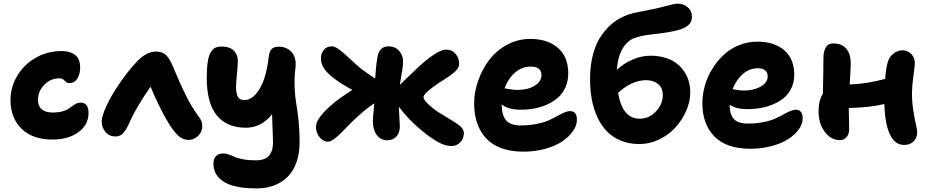

<svg xmlns="http://www.w3.org/2000/svg" viewBox="-20 -780 5144 1061"><path d="M271 -8.8Q160.2 -8.8 99.1 -68.6Q38.1 -128.4 38.1 -227.1Q38.1 -300.8 76.7 -363.5Q115.2 -426.3 179.9 -462.2Q244.6 -498 319.8 -498Q365.7 -498 394.3 -476.8Q422.9 -455.6 422.9 -407.2Q422.9 -369.6 407 -345.2Q391.1 -320.8 362.8 -320.8Q348.6 -320.8 337.2 -334Q325.7 -347.2 309.1 -347.2Q259.3 -347.2 224.6 -311.3Q189.9 -275.4 189.9 -229Q189.9 -158.2 272 -158.2Q300.8 -158.2 322.5 -163.8Q344.2 -169.4 356.7 -177.5Q369.1 -185.5 379.4 -193.6Q389.6 -201.7 400.9 -207.3Q412.1 -212.9 425.8 -212.9Q469.2 -212.9 469.2 -154.8Q469.2 -90.3 413.1 -49.6Q356.9 -8.8 271 -8.8Z M617.7 -25.9Q583.5 -25.9 562.7 -50.8Q542 -75.7 542 -109.9Q542 -137.2 566.9 -191.4Q591.8 -245.6 624 -293.9Q681.2 -382.3 738.8 -441.9Q790 -495.1 841.8 -495.1Q874 -495.1 893.6 -479Q913.1 -462.9 930.7 -423.8Q977.1 -312.5 1004.9 -257.8Q1034.2 -195.8 1075.7 -139.2Q1087.9 -123 1092.8 -111.3Q1097.7 -99.6 1097.7 -82Q1097.7 -51.3 1075 -29.1Q1052.2 -6.8 1022 -6.8Q989.7 -6.8 963.6 -31.5Q937.5 -56.2 909.7 -103Q888.2 -136.7 860.4 -193.6Q832.5 -250.5 812 -300.8Q778.8 -254.9 744.6 -196.8Q710.4 -138.7 690.9 -92.8Q674.8 -58.1 658.4 -42Q642.1 -25.9 617.7 -25.9Z M1398.4 261.2Q1275.4 261.2 1217.5 224.9Q1159.7 188.5 1159.7 126Q1159.7 67.9 1214.8 67.9Q1228.5 67.9 1244.9 73.7Q1261.2 79.6 1276.4 86.9Q1291.5 94.2 1322.5 100.1Q1353.5 106 1393.6 106Q1444.3 106 1466.6 80.3Q1488.8 54.7 1488.8 4.9Q1488.8 -12.2 1483.4 -148.9Q1424.8 -74.2 1338.4 -74.2Q1234.9 -74.2 1178.7 -141.6Q1122.6 -209 1122.6 -348.1Q1122.6 -401.9 1127.9 -437.3Q1133.3 -472.7 1144.5 -491Q1155.8 -509.3 1169.7 -516.1Q1183.6 -522.9 1203.6 -522.9Q1250.5 -522.9 1272.9 -499.3Q1295.4 -475.6 1294.4 -437Q1293.9 -420.9 1291.7 -397.5Q1289.6 -374 1287.8 -356Q1286.1 -337.9 1284.9 -317.1Q1283.7 -296.4 1285.2 -281.2Q1286.6 -266.1 1291 -253.2Q1295.4 -240.2 1305.2 -233.6Q1314.9 -227.1 1329.6 -227.1Q1365.2 -227.1 1394 -260.3Q1422.9 -293.5 1440.2 -345.9Q1457.5 -398.4 1464.8 -464.8Q1468.8 -496.1 1481 -509Q1493.2 -522 1521.5 -522Q1564 -522 1591.6 -491.9Q1619.1 -461.9 1612.8 -404.8Q1605.5 -350.6 1608.2 -296.1Q1610.8 -241.7 1616.9 -208.5Q1623 -175.3 1629.4 -116.5Q1635.7 -57.6 1635.7 4.9Q1635.7 68.8 1617.7 118.4Q1599.6 168 1567.4 199Q1535.2 230 1492.4 245.6Q1449.7 261.2 1398.4 261.2Z M1792.5 2.9Q1765.1 2.9 1745.6 -22.2Q1726.1 -47.4 1726.1 -79.1Q1726.1 -113.8 1772.5 -162.8Q1818.8 -211.9 1893.6 -261.2Q1919.9 -278.8 1927.2 -283.2Q1908.2 -293 1875.5 -313Q1817.4 -348.1 1785.4 -383.1Q1753.4 -418 1753.4 -458Q1753.4 -483.4 1769.3 -503.7Q1785.2 -523.9 1812.5 -523.9Q1830.6 -523.9 1855 -505.9Q1879.4 -487.8 1917.2 -451.9Q1955.1 -416 1979.5 -397Q2016.6 -369.6 2053.2 -346.2Q2056.6 -411.1 2065.4 -460.9Q2074.2 -523.9 2127.4 -523.9Q2164.1 -523.9 2185.8 -498.8Q2207.5 -473.6 2207.5 -439.9Q2207.5 -424.8 2204.6 -404.5Q2201.7 -384.3 2196.8 -355.7Q2191.9 -327.1 2189.5 -311Q2191.4 -313 2232.2 -352.5Q2272.9 -392.1 2300 -416.7Q2327.1 -441.4 2349.1 -458Q2412.1 -505.9 2445.3 -505.9Q2477.5 -505.9 2497.3 -482.7Q2517.1 -459.5 2517.1 -428.2Q2517.1 -419.9 2514.4 -412.1Q2511.7 -404.3 2505.4 -396.5Q2499 -388.7 2493.2 -382.8Q2487.3 -377 2475.1 -368.2Q2462.9 -359.4 2455.1 -354Q2447.3 -348.6 2430.7 -338.1Q2414.1 -327.6 2405.3 -321.8Q2320.3 -264.6 2320.3 -243.2Q2320.3 -228.5 2351.8 -199.2Q2383.3 -169.9 2435.5 -140.1Q2505.4 -98.6 2522.9 -83Q2543 -64.5 2543.5 -45.9Q2543.5 -14.2 2523.7 6.3Q2503.9 26.9 2474.1 26.9Q2440.4 26.9 2402.1 5.9Q2363.8 -15.1 2313.5 -56.2Q2239.7 -115.7 2184.1 -189.9Q2189.5 -85 2189.5 -82Q2189.5 -45.9 2170.7 -25.4Q2151.9 -4.9 2118.2 -4.9Q2084.5 -4.9 2062.5 -33.7Q2040.5 -62.5 2040.5 -110.8Q2040.5 -120.1 2041.7 -135.3Q2043 -150.4 2045.2 -172.1Q2047.4 -193.8 2048.3 -209Q2009.8 -184.1 1965.3 -144Q1941.9 -124 1912.4 -94Q1882.8 -64 1864.3 -44.9Q1845.7 -25.9 1825.9 -11.5Q1806.2 2.9 1792.5 2.9Z M2872.1 58.1Q2802.7 58.1 2750 38.6Q2697.3 19 2664.8 -17.1Q2632.3 -53.2 2616.2 -101.1Q2600.1 -148.9 2600.1 -208Q2600.1 -271 2622.3 -334.2Q2644.5 -397.5 2683.6 -449Q2722.7 -500.5 2782.2 -532.7Q2841.8 -564.9 2910.2 -564.9Q3006.3 -564.9 3063.2 -515.4Q3120.1 -465.8 3120.1 -374Q3120.1 -334 3106 -300.5Q3091.8 -267.1 3067.1 -244.1Q3042.5 -221.2 3009 -205.1Q2975.6 -189 2937.5 -181.4Q2899.4 -173.8 2857.9 -173.8Q2788.1 -173.8 2752 -203.1Q2752.9 -143.1 2776.6 -115Q2800.3 -86.9 2856.9 -86.9Q2904.8 -86.9 2945.3 -95Q2985.8 -103 3011.7 -114.7Q3037.6 -126.5 3058.3 -138.2Q3079.1 -149.9 3097.2 -158Q3115.2 -166 3129.9 -166Q3168 -166 3168 -118.2Q3168 -86.4 3146.2 -55.2Q3124.5 -23.9 3086.7 1.5Q3048.8 26.9 2992.4 42.5Q2936 58.1 2872.1 58.1ZM2912.1 -412.1Q2864.3 -412.1 2825.9 -378.7Q2787.6 -345.2 2768.1 -292Q2772.9 -291.5 2785.6 -289.1Q2798.3 -286.6 2812.5 -284.9Q2826.7 -283.2 2842.3 -283.2Q2897.5 -283.2 2934.8 -306.6Q2972.2 -330.1 2972.2 -365.2Q2972.2 -412.1 2912.1 -412.1Z M3240.7 -344.2Q3240.7 -420.4 3257.8 -482.4Q3274.9 -544.4 3304.2 -585.4Q3333.5 -626.5 3366.5 -652.6Q3399.4 -678.7 3437.5 -693.8Q3457 -702.1 3483.9 -708.5Q3510.7 -714.8 3547.4 -721.4Q3584 -728 3600.6 -731.9Q3623 -736.8 3651.6 -744.4Q3680.2 -752 3697.3 -755.9Q3714.4 -759.8 3725.6 -759.8Q3755.9 -759.8 3779.8 -740.2Q3803.7 -720.7 3803.7 -686Q3803.7 -658.7 3784.2 -641.4Q3764.6 -624 3727.5 -613.8Q3675.8 -600.1 3595.9 -591.6Q3516.1 -583 3483.9 -568.8Q3444.3 -553.2 3418.7 -508.5Q3393.1 -463.9 3388.7 -394Q3427.2 -430.2 3476.1 -451.2Q3524.9 -472.2 3576.7 -472.2Q3637.2 -472.2 3685.8 -449.5Q3734.4 -426.8 3764.4 -379.6Q3794.4 -332.5 3794.4 -268.1Q3794.4 -218.8 3772.2 -168Q3750 -117.2 3713.1 -76.4Q3676.3 -35.6 3623.3 -9.8Q3570.3 16.1 3513.7 16.1Q3457 16.1 3411.1 -2.7Q3365.2 -21.5 3333.7 -54.2Q3302.2 -86.9 3281 -132.8Q3259.8 -178.7 3250.2 -231.4Q3240.7 -284.2 3240.7 -344.2ZM3550.8 -336.9Q3471.7 -336.9 3395.5 -267.1Q3419.4 -124 3514.6 -124Q3566.9 -124 3604.7 -164.1Q3642.6 -204.1 3642.6 -254.9Q3642.6 -293.9 3616.9 -315.4Q3591.3 -336.9 3550.8 -336.9Z M4127.4 42Q3994.1 42 3927.7 -26.1Q3861.3 -94.2 3861.3 -209Q3861.3 -256.8 3874.8 -305.4Q3888.2 -354 3915 -397.7Q3941.9 -441.4 3977.8 -475.6Q4013.7 -509.8 4062.5 -529.8Q4111.3 -549.8 4165.5 -549.8Q4258.8 -549.8 4314 -502.2Q4369.1 -454.6 4369.1 -366.2Q4369.1 -319.3 4347.9 -282.5Q4326.7 -245.6 4290 -222.9Q4253.4 -200.2 4207.3 -188.5Q4161.1 -176.8 4108.4 -176.8Q4048.3 -176.8 4012.2 -201.2V-199.2Q4012.2 -147.5 4035.4 -122.3Q4058.6 -97.2 4113.3 -97.2Q4159.7 -97.2 4198.7 -105Q4237.8 -112.8 4262.9 -124.3Q4288.1 -135.7 4308.1 -147Q4328.1 -158.2 4345.7 -166Q4363.3 -173.8 4377.4 -173.8Q4415.5 -173.8 4415.5 -125Q4415.5 -95.2 4394.3 -65.4Q4373 -35.6 4336.4 -11.7Q4299.8 12.2 4244.6 27.1Q4189.5 42 4127.4 42ZM4167.5 -402.8Q4121.6 -402.8 4084.7 -370.6Q4047.9 -338.4 4028.3 -287.1Q4065.9 -279.8 4092.3 -279.8Q4146 -279.8 4184.1 -302Q4222.2 -324.2 4222.2 -356.9Q4222.2 -402.8 4167.5 -402.8Z M4621.6 -5.9Q4571.8 -5.9 4537.6 -51.5Q4503.4 -97.2 4503.4 -164.1Q4503.4 -225.1 4527.3 -262.2Q4527.8 -285.6 4528.6 -327.4Q4529.3 -369.1 4529.8 -401.6Q4530.3 -434.1 4530.3 -459Q4530.3 -495.1 4543.2 -517.6Q4556.2 -540 4584.5 -540Q4632.3 -540 4656.7 -511Q4681.2 -481.9 4681.2 -429.2Q4681.2 -395 4675.3 -313Q4775.9 -317.4 4871.6 -344.2Q4875.5 -399.4 4885.3 -435.1Q4892.6 -463.4 4915.8 -482.7Q4939 -502 4968.3 -502Q4996.1 -502 5015.6 -481.4Q5035.2 -460.9 5035.2 -433.1Q5035.2 -414.1 5027.3 -357.7Q5019.5 -301.3 5019.5 -268.1Q5019.5 -215.8 5026.9 -169.7Q5034.2 -123.5 5041.3 -93Q5048.3 -62.5 5048.3 -47.9Q5048.3 -18.6 5028.6 1.2Q5008.8 21 4976.6 21Q4924.3 21 4897 -38.8Q4869.6 -98.6 4867.2 -205.1Q4790.5 -186.5 4670.4 -183.1Q4670.4 -161.6 4671.4 -120.8Q4672.4 -80.1 4672.4 -64.9Q4672.4 -39.1 4658.2 -22.5Q4644 -5.9 4621.6 -5.9Z"/></svg>

Font: Shantell Sans Irregular
Style: Bold
Weight: 700
Designer: Stephen Nixon, Anya Danilova, Shantell Martin
Foundry: Arrow Type
Version: Version 1.006;[9816181b4]